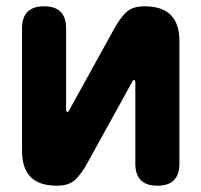

<svg xmlns="http://www.w3.org/2000/svg" viewBox="-20 -580 640 610"><path d="M50 -101V-490Q50 -525 67.5 -542.5Q85 -560 120 -560Q155 -560 172.5 -542.5Q190 -525 190 -490V-230Q192 -224 194 -224Q196 -224 197 -226L200 -230L343 -489Q361 -522 381 -541Q401 -560 439 -560Q495 -560 522.5 -532.5Q550 -505 550 -449V-60Q550 -25 532.5 -7.5Q515 10 480 10Q445 10 427.5 -7.5Q410 -25 410 -60V-320Q408 -326 406 -326Q404 -326 403 -325L400 -320L257 -61Q239 -28 219 -9Q199 10 161 10Q105 10 77.5 -17.5Q50 -45 50 -101Z"/></svg>

Font: Maple Mono NL ExtraBold
Style: Regular
Weight: 800
Monospace: yes
Designer: subframe7536
Version: Version 7.000